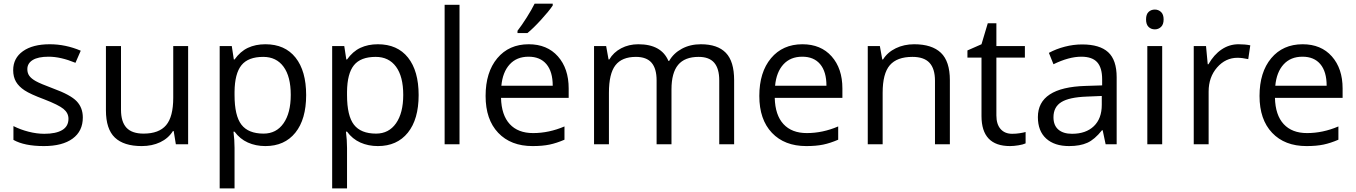

<svg xmlns="http://www.w3.org/2000/svg" viewBox="-20 -786 7387 1046"><path d="M431.2 -146Q431.2 -71.3 375.5 -30.8Q319.8 9.8 219.2 9.8Q112.8 9.8 53.2 -23.9V-99.1Q91.8 -79.6 136 -68.4Q180.2 -57.1 221.2 -57.1Q284.7 -57.1 318.8 -77.4Q353 -97.7 353 -139.2Q353 -170.4 325.9 -192.6Q298.8 -214.8 220.2 -245.1Q145.5 -272.9 114 -293.7Q82.5 -314.5 67.1 -340.8Q51.8 -367.2 51.8 -403.8Q51.8 -469.2 105 -507.1Q158.2 -544.9 251 -544.9Q337.4 -544.9 419.9 -509.8L391.1 -443.8Q310.5 -477.1 245.1 -477.1Q187.5 -477.1 158.2 -459Q128.9 -440.9 128.9 -409.2Q128.9 -387.7 139.9 -372.6Q150.9 -357.4 175.3 -343.8Q199.7 -330.1 269 -304.2Q364.3 -269.5 397.7 -234.4Q431.2 -199.2 431.2 -146Z M639.2 -535.2V-188Q639.2 -122.6 668.9 -90.3Q698.7 -58.1 762.2 -58.1Q846.2 -58.1 885 -104Q923.8 -149.9 923.8 -253.9V-535.2H1004.9V0H938L926.3 -71.8H921.9Q897 -32.2 852.8 -11.2Q808.6 9.8 752 9.8Q654.3 9.8 605.7 -36.6Q557.1 -83 557.1 -185.1V-535.2Z M1425.8 9.8Q1373.5 9.8 1330.3 -9.5Q1287.1 -28.8 1257.8 -68.8H1252Q1257.8 -22 1257.8 20V240.2H1176.8V-535.2H1242.7L1253.9 -461.9H1257.8Q1289.1 -505.9 1330.6 -525.4Q1372.1 -544.9 1425.8 -544.9Q1532.2 -544.9 1590.1 -472.2Q1647.9 -399.4 1647.9 -268.1Q1647.9 -136.2 1589.1 -63.2Q1530.3 9.8 1425.8 9.8ZM1414.1 -476.1Q1332 -476.1 1295.4 -430.7Q1258.8 -385.3 1257.8 -286.1V-268.1Q1257.8 -155.3 1295.4 -106.7Q1333 -58.1 1416 -58.1Q1485.4 -58.1 1524.7 -114.3Q1564 -170.4 1564 -269Q1564 -369.1 1524.7 -422.6Q1485.4 -476.1 1414.1 -476.1Z M2038.6 9.8Q1986.3 9.8 1943.1 -9.5Q1899.9 -28.8 1870.6 -68.8H1864.7Q1870.6 -22 1870.6 20V240.2H1789.6V-535.2H1855.5L1866.7 -461.9H1870.6Q1901.9 -505.9 1943.4 -525.4Q1984.9 -544.9 2038.6 -544.9Q2145 -544.9 2202.9 -472.2Q2260.7 -399.4 2260.7 -268.1Q2260.7 -136.2 2201.9 -63.2Q2143.1 9.8 2038.6 9.8ZM2026.9 -476.1Q1944.8 -476.1 1908.2 -430.7Q1871.6 -385.3 1870.6 -286.1V-268.1Q1870.6 -155.3 1908.2 -106.7Q1945.8 -58.1 2028.8 -58.1Q2098.1 -58.1 2137.5 -114.3Q2176.8 -170.4 2176.8 -269Q2176.8 -369.1 2137.5 -422.6Q2098.1 -476.1 2026.9 -476.1Z M2483.4 0H2402.3V-759.8H2483.4Z M2881.3 9.8Q2762.7 9.8 2694.1 -62.5Q2625.5 -134.8 2625.5 -263.2Q2625.5 -392.6 2689.2 -468.8Q2752.9 -544.9 2860.4 -544.9Q2960.9 -544.9 3019.5 -478.8Q3078.1 -412.6 3078.1 -304.2V-252.9H2709.5Q2711.9 -158.7 2757.1 -109.9Q2802.2 -61 2884.3 -61Q2970.7 -61 3055.2 -97.2V-24.9Q3012.2 -6.3 2973.9 1.7Q2935.5 9.8 2881.3 9.8ZM2859.4 -477.1Q2794.9 -477.1 2756.6 -435.1Q2718.3 -393.1 2711.4 -318.8H2991.2Q2991.2 -395.5 2957 -436.3Q2922.9 -477.1 2859.4 -477.1ZM2799.3 -618.2Q2822.8 -648.4 2849.9 -691.4Q2877 -734.4 2892.6 -766.1H2991.2V-755.9Q2969.7 -724.1 2927.2 -677.7Q2884.8 -631.3 2853.5 -606H2799.3Z M3898.4 0V-348.1Q3898.4 -412.1 3871.1 -444.1Q3843.8 -476.1 3786.1 -476.1Q3710.4 -476.1 3674.3 -432.6Q3638.2 -389.2 3638.2 -298.8V0H3557.1V-348.1Q3557.1 -412.1 3529.8 -444.1Q3502.4 -476.1 3444.3 -476.1Q3368.2 -476.1 3332.8 -430.4Q3297.4 -384.8 3297.4 -280.8V0H3216.3V-535.2H3282.2L3295.4 -461.9H3299.3Q3322.3 -501 3364 -522.9Q3405.8 -544.9 3457.5 -544.9Q3583 -544.9 3621.6 -454.1H3625.5Q3649.4 -496.1 3694.8 -520.5Q3740.2 -544.9 3798.3 -544.9Q3889.2 -544.9 3934.3 -498.3Q3979.5 -451.7 3979.5 -349.1V0Z M4372.6 9.8Q4253.9 9.8 4185.3 -62.5Q4116.7 -134.8 4116.7 -263.2Q4116.7 -392.6 4180.4 -468.8Q4244.1 -544.9 4351.6 -544.9Q4452.1 -544.9 4510.7 -478.8Q4569.3 -412.6 4569.3 -304.2V-252.9H4200.7Q4203.1 -158.7 4248.3 -109.9Q4293.5 -61 4375.5 -61Q4461.9 -61 4546.4 -97.2V-24.9Q4503.4 -6.3 4465.1 1.7Q4426.8 9.8 4372.6 9.8ZM4350.6 -477.1Q4286.1 -477.1 4247.8 -435.1Q4209.5 -393.1 4202.6 -318.8H4482.4Q4482.4 -395.5 4448.2 -436.3Q4414.1 -477.1 4350.6 -477.1Z M5073.7 0V-346.2Q5073.7 -411.6 5043.9 -443.8Q5014.2 -476.1 4950.7 -476.1Q4866.7 -476.1 4827.6 -430.7Q4788.6 -385.3 4788.6 -280.8V0H4707.5V-535.2H4773.4L4786.6 -461.9H4790.5Q4815.4 -501.5 4860.4 -523.2Q4905.3 -544.9 4960.4 -544.9Q5057.1 -544.9 5106 -498.3Q5154.8 -451.7 5154.8 -349.1V0Z M5494.1 -57.1Q5515.6 -57.1 5535.6 -60.3Q5555.7 -63.5 5567.4 -66.9V-4.9Q5554.2 1.5 5528.6 5.6Q5502.9 9.8 5482.4 9.8Q5327.1 9.8 5327.1 -153.8V-472.2H5250.5V-511.2L5327.1 -544.9L5361.3 -659.2H5408.2V-535.2H5563.5V-472.2H5408.2V-157.2Q5408.2 -108.9 5431.2 -83Q5454.1 -57.1 5494.1 -57.1Z M6003.4 0 5987.3 -76.2H5983.4Q5943.4 -25.9 5903.6 -8.1Q5863.8 9.8 5804.2 9.8Q5724.6 9.8 5679.4 -31.2Q5634.3 -72.3 5634.3 -147.9Q5634.3 -310.1 5893.6 -317.9L5984.4 -320.8V-354Q5984.4 -417 5957.3 -447Q5930.2 -477.1 5870.6 -477.1Q5803.7 -477.1 5719.2 -436L5694.3 -498Q5733.9 -519.5 5781 -531.7Q5828.1 -543.9 5875.5 -543.9Q5971.2 -543.9 6017.3 -501.5Q6063.5 -459 6063.5 -365.2V0ZM5820.3 -57.1Q5896 -57.1 5939.2 -98.6Q5982.4 -140.1 5982.4 -214.8V-263.2L5901.4 -259.8Q5804.7 -256.3 5762 -229.7Q5719.2 -203.1 5719.2 -147Q5719.2 -103 5745.8 -80.1Q5772.5 -57.1 5820.3 -57.1Z M6311.5 0H6230.5V-535.2H6311.5ZM6223.6 -680.2Q6223.6 -708 6237.3 -720.9Q6251 -733.9 6271.5 -733.9Q6291 -733.9 6305.2 -720.7Q6319.3 -707.5 6319.3 -680.2Q6319.3 -652.8 6305.2 -639.4Q6291 -626 6271.5 -626Q6251 -626 6237.3 -639.4Q6223.6 -652.8 6223.6 -680.2Z M6727.5 -544.9Q6763.2 -544.9 6791.5 -539.1L6780.3 -463.9Q6747.1 -471.2 6721.7 -471.2Q6656.7 -471.2 6610.6 -418.5Q6564.5 -365.7 6564.5 -287.1V0H6483.4V-535.2H6550.3L6559.6 -436H6563.5Q6593.3 -488.3 6635.3 -516.6Q6677.2 -544.9 6727.5 -544.9Z M7097.7 9.8Q6979 9.8 6910.4 -62.5Q6841.8 -134.8 6841.8 -263.2Q6841.8 -392.6 6905.5 -468.8Q6969.2 -544.9 7076.7 -544.9Q7177.2 -544.9 7235.8 -478.8Q7294.4 -412.6 7294.4 -304.2V-252.9H6925.8Q6928.2 -158.7 6973.4 -109.9Q7018.6 -61 7100.6 -61Q7187 -61 7271.5 -97.2V-24.9Q7228.5 -6.3 7190.2 1.7Q7151.9 9.8 7097.7 9.8ZM7075.7 -477.1Q7011.2 -477.1 6972.9 -435.1Q6934.6 -393.1 6927.7 -318.8H7207.5Q7207.5 -395.5 7173.3 -436.3Q7139.2 -477.1 7075.7 -477.1Z"/></svg>

Font: f02075841
Style: Regular
Weight: 400
Foundry: Ascender Corporation
Version: Version 1.10